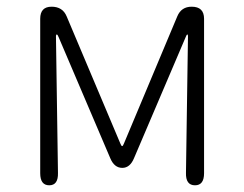

<svg xmlns="http://www.w3.org/2000/svg" viewBox="-20 -553 728 573"><path d="M127 0Q100 0 100 -36V-497Q100 -533 134 -533Q167 -533 179 -504L339 -125Q342 -117 344.5 -117Q347 -117 350 -125L509 -504Q521 -533 552 -533Q589 -533 589 -497V-36Q589 0 562 0Q534 0 535 -37L541 -445Q541 -450 539 -450Q537 -450 534 -442L380 -81Q368 -52 345 -52Q321 -52 309 -81L155 -442Q152 -450 149.5 -450Q147 -450 147 -445L153 -37Q154 0 127 0Z"/></svg>

Font: Resource Han Rounded CN Light
Style: Regular
Weight: 300
Designer: Cyano Hao (round all glyphs); Ryoko NISHIZUKA 西塚涼子 (kana, bopomofo & ideographs); Paul D. Hunt (Latin, Greek & Cyrillic)
Foundry: Cyano Hao
Version: 0.990